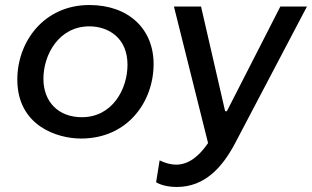

<svg xmlns="http://www.w3.org/2000/svg" viewBox="-20 -546 1243 765"><path d="M303 6C488 6 592 -140 592 -291C592 -431 492 -526 336 -526C156 -526 49 -381 49 -229C49 -46 206 6 303 6ZM306 -79C213 -79 153 -140 153 -232C153 -329 215 -441 336 -441C411 -441 488 -396 488 -288C488 -191 428 -79 306 -79ZM684 199C798 199 867 118 916 26L1203 -520H1097L884 -103H877L781 -520H673L809 24C773 77 731 110 682 110C660 110 639 104 616 93L602 180C626 195 661 199 684 199Z"/></svg>

Font: Fixel Display Medium
Style: Italic
Weight: 500
Italic angle: -10°
Designer: AlfaBravo + MacPaw
Foundry: Kyrylo Tkachov, Marchela Mozhyna, Serhii Makarenko, Maria Weinstein, Zakhar Kryvoshyya
Version: Version 1.210;Glyphs 3.2 (3217)